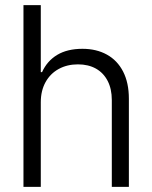

<svg xmlns="http://www.w3.org/2000/svg" viewBox="-20 -727 593 747"><path d="M138.7 0H71.3V-707H138.7V-446.3H143.6Q163.1 -489.7 202.4 -513.4Q241.7 -537.1 300.8 -537.1Q355 -537.1 395.8 -514.6Q436.5 -492.2 459 -448.5Q481.4 -404.8 481.4 -342.8V0H415V-337.9Q415 -380.9 398.9 -412.1Q382.8 -443.4 353.3 -460Q323.7 -476.6 283.2 -476.6Q241.2 -476.6 208.5 -458.7Q175.8 -440.9 157.2 -407.5Q138.7 -374 138.7 -329.1Z"/></svg>

Font: Pretendard GOV Light
Style: Regular
Weight: 300
Designer: Base glyphs from Inter by Rasmus Andersson; Hangeul glyphs from Noto Sans CJK(Source Han Sans) by Jang Soo-young and Kan
Foundry: Kil Hyung-jin
Version: Version 1.309